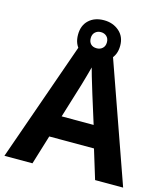

<svg xmlns="http://www.w3.org/2000/svg" viewBox="-127 -979 943 1078"><g transform="rotate(15 345.0 -440.0)"><path d="M527 0 475 -170H215L163 0H0L252 -717H437L690 0ZM387 -463Q382 -480 374 -506Q366 -532 358 -559Q350 -586 345 -606Q340 -586 331.5 -556.5Q323 -527 315.5 -500.5Q308 -474 304 -463L253 -297H439ZM344.1 -648Q290 -648 256.5 -679Q223 -710 223 -764Q223 -818 256.3 -849Q289.5 -880 343.9 -880Q396 -880 432 -849Q468 -818 468 -765.1Q468 -710 432.5 -679Q397 -648 344.1 -648ZM344 -717Q364 -717 377.5 -729.6Q391 -742.2 391 -764.1Q391 -786 377.6 -798.5Q364.2 -811 344.1 -811Q324 -811 310.5 -798.4Q297 -785.8 297 -763.9Q297 -742 309.2 -729.5Q321.3 -717 344 -717Z"/></g></svg>

Font: Noto Sans New Tai Lue
Style: Regular
Weight: 400
Designer: Monotype Design Team
Foundry: Monotype Imaging Inc.
Version: Version 2.003